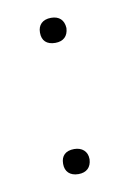

<svg xmlns="http://www.w3.org/2000/svg" viewBox="-52 -370 278 415"><g transform="rotate(-10 87.5 -162.5)"><path d="M59 -19V-18C59 -2 69 9 88 9C106 9 116 -1 117 -18V-19C117 -36 105 -46 88 -46C69 -46 59 -36 59 -19ZM59 -306C59 -289 69 -279 88 -279C106 -279 116 -289 117 -306V-307C116 -324 106 -334 88 -334C69 -334 59 -323 59 -307Z"/></g></svg>

Font: LT Wave Text Thin
Style: Regular
Weight: 100
Designer: Daniel Lyons
Version: Version 2.5 (Glyphs App)